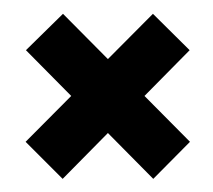

<svg xmlns="http://www.w3.org/2000/svg" viewBox="-20 -382 316 285"><path d="M207.5 -116.5 262 -171.5 73.5 -361.5 18.5 -307.5ZM73 -116.5 261.5 -307.5 207 -361.5 18 -171.5Z"/></svg>

Font: Anybody SemiExpanded Medium
Style: Regular
Weight: 500
Width: 6
Version: Version 1.113;gftools[0.9.25]